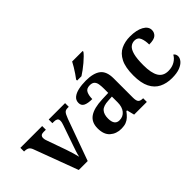

<svg xmlns="http://www.w3.org/2000/svg" viewBox="-54 -1281 1807 1807"><g transform="rotate(-45 849.5 -378.0)"><path d="M79 -437Q69 -466 51.5 -476.5Q34 -487 1 -487V-536H291V-487H259Q217 -487 217 -449Q217 -439 219.5 -428Q222 -417 226 -408L293 -219Q305 -185 316 -148Q327 -111 333 -85Q337 -108 348 -142Q359 -176 368 -201L437 -400Q442 -413 445 -426Q448 -439 448 -451Q448 -471 435 -479Q422 -487 400 -487H378V-536H596V-487H579Q555 -487 541.5 -473.5Q528 -460 510 -412L361 0H242Z M800 10Q734 10 689 -29.5Q644 -69 644 -152Q644 -233 700 -271.5Q756 -310 869 -314L951 -317V-374Q951 -408 946.5 -434.5Q942 -461 926.5 -476Q911 -491 879 -491Q834 -491 819 -460Q804 -429 804 -382Q746 -382 716 -397Q686 -412 686 -448Q686 -484 712.5 -506Q739 -528 784 -538Q829 -548 883 -548Q984 -548 1034 -509.5Q1084 -471 1084 -377V-121Q1084 -79 1097.5 -64Q1111 -49 1145 -49H1148V0H979L960 -75H951Q930 -47 910 -28.5Q890 -10 864.5 0Q839 10 800 10ZM844 -59Q893 -59 922 -95Q951 -131 951 -191V-268L900 -265Q832 -262 805.5 -232.5Q779 -203 779 -148Q779 -59 844 -59ZM826 -619Q841 -638 858.5 -664Q876 -690 892.5 -717Q909 -744 920 -766H1060V-756Q1051 -743 1031 -723Q1011 -703 985 -681Q959 -659 932.5 -639.5Q906 -620 884 -606H826Z M1475 10Q1404 10 1349.5 -17Q1295 -44 1264.5 -104.5Q1234 -165 1234 -266Q1234 -373 1265.5 -435Q1297 -497 1350.5 -522.5Q1404 -548 1471 -548Q1557 -548 1609 -519.5Q1661 -491 1661 -444Q1661 -411 1636.5 -388.5Q1612 -366 1546 -366Q1546 -417 1531 -454Q1516 -491 1474 -491Q1442 -491 1418.5 -471Q1395 -451 1382 -402.5Q1369 -354 1369 -267Q1369 -164 1399.5 -113Q1430 -62 1498 -62Q1548 -62 1585 -84Q1622 -106 1639 -139Q1661 -125 1661 -95Q1661 -71 1641 -46.5Q1621 -22 1580 -6Q1539 10 1475 10Z"/></g></svg>

Font: Noto Naskh Arabic UI Semi
Style: Bold
Weight: 700
Designer: Monotype Design Team, David Williams, Mohamad Dakak and Nizar Qandah
Foundry: Monotype Imaging Inc.
Version: Version 2.014; ttfautohint (v1.8.4.7-5d5b)